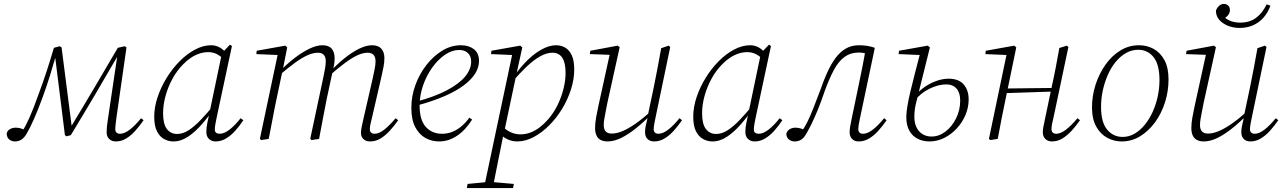

<svg xmlns="http://www.w3.org/2000/svg" viewBox="-20 -706 6532 976"><path d="M56 13Q40 13 27.5 3.5Q15 -6 14 -27Q17 -42 30.5 -49.5Q44 -57 60 -57Q67 -57 74 -56Q81 -55 91 -51.5Q101 -48 115 -41L97 -24L89 -34Q100 -48 109.5 -66Q119 -84 129 -106.5Q139 -129 150.5 -158Q162 -187 175 -224Q198 -285 218 -346.5Q238 -408 254 -463L284 -471L293 -465L347 -44H331L338 -57Q399 -157 459 -259Q519 -361 579 -463L614 -471L623 -465L572 -109Q570 -92 568 -76.5Q566 -61 566 -49Q566 -38 572.5 -32Q579 -26 590 -26Q613 -26 640.5 -47.5Q668 -69 697 -105L710 -95Q690 -66 668 -41.5Q646 -17 621.5 -2Q597 13 569 13Q548 13 535 0.5Q522 -12 522 -34Q522 -47 523.5 -62.5Q525 -78 529 -103L580 -447L597 -437H588L582 -428Q523 -326 462.5 -223.5Q402 -121 340 -19L318 -13L310 -19L258 -435L268 -436Q252 -380 235 -325Q218 -270 198 -215Q185 -180 174 -152Q163 -124 152.5 -100.5Q142 -77 132.5 -58Q123 -39 114 -24Q102 -4 87.5 4.5Q73 13 56 13Z M861 13Q837 13 814.5 1Q792 -11 778 -38.5Q764 -66 764 -113Q764 -161 781 -212Q798 -263 827 -310Q856 -357 893 -394.5Q930 -432 971.5 -454Q1013 -476 1053 -476Q1071 -476 1087 -469.5Q1103 -463 1116 -451Q1129 -439 1138 -422L1122 -399Q1106 -418 1085 -429.5Q1064 -441 1039 -441Q1016 -441 993.5 -433.5Q971 -426 950 -412Q929 -398 911 -379Q880 -348 857 -306Q834 -264 821.5 -218.5Q809 -173 809 -130Q809 -75 828.5 -50Q848 -25 880 -25Q909 -25 937.5 -43Q966 -61 999 -95Q1032 -129 1071 -177L1079 -167H1077Q1044 -118 1008.5 -77Q973 -36 936.5 -11.5Q900 13 861 13ZM1076 13Q1056 13 1042.5 0.5Q1029 -12 1029 -34Q1029 -46 1030 -56.5Q1031 -67 1034 -81.5Q1037 -96 1042 -119L1043 -124L1108 -435L1111 -439L1149 -479L1159 -472L1081 -107Q1078 -92 1075 -76Q1072 -60 1072 -47Q1072 -36 1079 -31Q1086 -26 1097 -26Q1120 -26 1148 -48Q1176 -70 1203 -105L1217 -95Q1198 -66 1176 -41.5Q1154 -17 1129 -2Q1104 13 1076 13Z M1308 6 1301 0 1393 -435 1401 -426 1283 -431 1285 -448 1430 -474 1440 -465 1417 -349 1416 -346 1386 -204Q1375 -153 1366 -103.5Q1357 -54 1346 0ZM1564 6 1557 0 1624 -315Q1628 -334 1632 -356Q1636 -378 1636 -395Q1636 -417 1625.5 -427.5Q1615 -438 1597 -438Q1573 -438 1545 -426Q1517 -414 1481 -388Q1445 -362 1396 -320L1395 -340H1399Q1436 -379 1475.5 -409.5Q1515 -440 1552 -458Q1589 -476 1619 -476Q1651 -476 1666 -458.5Q1681 -441 1681 -411Q1681 -394 1678.5 -378.5Q1676 -363 1672 -347L1670 -339L1641 -204Q1631 -153 1621.5 -103.5Q1612 -54 1602 0ZM1861 13Q1841 13 1828 1.5Q1815 -10 1815 -30Q1815 -45 1818.5 -61Q1822 -77 1827 -100L1874 -305Q1879 -329 1884 -352.5Q1889 -376 1889 -394Q1889 -417 1878.5 -427.5Q1868 -438 1849 -438Q1826 -438 1799 -426Q1772 -414 1737 -388.5Q1702 -363 1654 -321L1653 -341H1657Q1694 -380 1732 -410.5Q1770 -441 1806 -458.5Q1842 -476 1871 -476Q1903 -476 1918.5 -458.5Q1934 -441 1934 -411Q1934 -388 1929.5 -366Q1925 -344 1919 -316L1871 -108Q1867 -92 1863.5 -76.5Q1860 -61 1860 -49Q1860 -38 1866.5 -32Q1873 -26 1884 -26Q1907 -26 1934 -47.5Q1961 -69 1991 -105L2004 -95Q1984 -66 1961.5 -41.5Q1939 -17 1914.5 -2Q1890 13 1861 13Z M2212 13Q2174 13 2142 -5Q2110 -23 2090.5 -60.5Q2071 -98 2071 -158Q2071 -217 2091.5 -273.5Q2112 -330 2147.5 -375.5Q2183 -421 2228 -448.5Q2273 -476 2323 -476Q2363 -476 2389 -456Q2415 -436 2415 -396Q2415 -364 2396 -333Q2377 -302 2338 -272.5Q2299 -243 2239 -217Q2179 -191 2097 -169L2095 -189Q2189 -214 2251.5 -247Q2314 -280 2344.5 -317Q2375 -354 2375 -393Q2375 -421 2358.5 -436.5Q2342 -452 2314 -452Q2278 -452 2242.5 -428Q2207 -404 2177.5 -363Q2148 -322 2130.5 -271.5Q2113 -221 2113 -169Q2113 -96 2144.5 -61Q2176 -26 2227 -26Q2256 -26 2281 -36.5Q2306 -47 2327.5 -65.5Q2349 -84 2366 -108L2380 -98Q2364 -73 2346 -53Q2328 -33 2306.5 -18Q2285 -3 2261.5 5Q2238 13 2212 13Z M2353 250 2357 229 2460 219H2479L2592 229L2588 250ZM2440 250 2585 -435 2594 -426 2476 -431 2478 -448 2624 -474 2635 -465 2604 -324 2603 -319 2542 -31 2539 -21Q2527 38 2517.5 85.5Q2508 133 2500 172.5Q2492 212 2485 250ZM2609 13Q2583 13 2558.5 1.5Q2534 -10 2516 -33L2533 -65Q2553 -44 2576.5 -33.5Q2600 -23 2626 -23Q2652 -23 2677 -32.5Q2702 -42 2724.5 -59.5Q2747 -77 2766 -99Q2794 -131 2813.5 -170.5Q2833 -210 2844 -253Q2855 -296 2855 -335Q2855 -388 2838 -413Q2821 -438 2788 -438Q2759 -438 2726.5 -420Q2694 -402 2658.5 -368.5Q2623 -335 2583 -289L2572 -294H2577Q2609 -345 2648 -386.5Q2687 -428 2728.5 -452Q2770 -476 2807 -476Q2832 -476 2853 -464Q2874 -452 2886.5 -425Q2899 -398 2899 -353Q2899 -303 2882.5 -251.5Q2866 -200 2837.5 -153Q2809 -106 2771.5 -68.5Q2734 -31 2692.5 -9Q2651 13 2609 13Z M3068 13Q3048 13 3033.5 5.5Q3019 -2 3012 -17.5Q3005 -33 3005 -55Q3005 -81 3010.5 -110.5Q3016 -140 3022 -168L3081 -437L3087 -427L2978 -431L2981 -448L3120 -474L3130 -466L3067 -181Q3064 -163 3059.5 -142Q3055 -121 3052 -102Q3049 -83 3049 -70Q3049 -49 3059 -38Q3069 -27 3090 -27Q3113 -27 3142 -38.5Q3171 -50 3209.5 -76.5Q3248 -103 3297 -148L3302 -131H3297Q3253 -86 3213 -54Q3173 -22 3137 -4.5Q3101 13 3068 13ZM3305 13Q3284 13 3271.5 0.5Q3259 -12 3259 -34Q3259 -47 3262 -63.5Q3265 -80 3273 -113L3272 -114L3304 -266Q3314 -315 3323 -362.5Q3332 -410 3341 -461L3379 -474L3387 -467L3312 -107Q3309 -92 3306 -76.5Q3303 -61 3303 -49Q3303 -38 3309.5 -32Q3316 -26 3327 -26Q3350 -26 3377.5 -47.5Q3405 -69 3434 -105L3447 -95Q3427 -66 3405 -41.5Q3383 -17 3358 -2Q3333 13 3305 13Z M3601 13Q3577 13 3554.5 1Q3532 -11 3518 -38.5Q3504 -66 3504 -113Q3504 -161 3521 -212Q3538 -263 3567 -310Q3596 -357 3633 -394.5Q3670 -432 3711.5 -454Q3753 -476 3793 -476Q3811 -476 3827 -469.5Q3843 -463 3856 -451Q3869 -439 3878 -422L3862 -399Q3846 -418 3825 -429.5Q3804 -441 3779 -441Q3756 -441 3733.5 -433.5Q3711 -426 3690 -412Q3669 -398 3651 -379Q3620 -348 3597 -306Q3574 -264 3561.5 -218.5Q3549 -173 3549 -130Q3549 -75 3568.5 -50Q3588 -25 3620 -25Q3649 -25 3677.5 -43Q3706 -61 3739 -95Q3772 -129 3811 -177L3819 -167H3817Q3784 -118 3748.5 -77Q3713 -36 3676.5 -11.5Q3640 13 3601 13ZM3816 13Q3796 13 3782.5 0.5Q3769 -12 3769 -34Q3769 -46 3770 -56.5Q3771 -67 3774 -81.5Q3777 -96 3782 -119L3783 -124L3848 -435L3851 -439L3889 -479L3899 -472L3821 -107Q3818 -92 3815 -76Q3812 -60 3812 -47Q3812 -36 3819 -31Q3826 -26 3837 -26Q3860 -26 3888 -48Q3916 -70 3943 -105L3957 -95Q3938 -66 3916 -41.5Q3894 -17 3869 -2Q3844 13 3816 13Z M4020 13Q4004 13 3991 3.5Q3978 -6 3977 -26Q3981 -41 3994 -49Q4007 -57 4023 -57Q4031 -57 4038 -56Q4045 -55 4052 -52.5Q4059 -50 4064 -48L4080 -41L4068 -29L4055 -37Q4070 -58 4084 -86Q4098 -114 4114 -154.5Q4130 -195 4151 -251Q4167 -298 4185.5 -338.5Q4204 -379 4226.5 -410Q4249 -441 4278.5 -458.5Q4308 -476 4346 -476Q4368 -476 4387.5 -473Q4407 -470 4427 -463L4352 -107Q4349 -92 4346 -76.5Q4343 -61 4343 -49Q4343 -38 4349.5 -32Q4356 -26 4367 -26Q4390 -26 4417.5 -47.5Q4445 -69 4474 -105L4487 -95Q4467 -66 4445 -41.5Q4423 -17 4398 -2Q4373 13 4345 13Q4324 13 4311.5 0.5Q4299 -12 4299 -34Q4299 -47 4301.5 -62Q4304 -77 4309 -101L4344 -269Q4354 -317 4363.5 -364.5Q4373 -412 4381 -460L4404 -425Q4389 -433 4374.5 -436Q4360 -439 4345 -439Q4304 -439 4273.5 -417Q4243 -395 4219.5 -351.5Q4196 -308 4173 -245Q4153 -186 4136 -145Q4119 -104 4105 -75.5Q4091 -47 4078 -25Q4067 -5 4052.5 4Q4038 13 4020 13Z M4704 13Q4672 13 4645 -0.5Q4618 -14 4602.5 -41.5Q4587 -69 4587 -111Q4587 -133 4592.5 -166.5Q4598 -200 4608 -241.5Q4618 -283 4630.5 -332Q4643 -381 4657 -434L4666 -426L4548 -431L4550 -448L4696 -474L4707 -465L4649 -232L4648 -226Q4643 -207 4638 -188Q4633 -169 4630.5 -151Q4628 -133 4628 -113Q4628 -66 4652 -39Q4676 -12 4716 -12Q4753 -12 4786 -37Q4819 -62 4840 -104Q4861 -146 4861 -195Q4861 -234 4842.5 -255.5Q4824 -277 4790 -277Q4750 -277 4705 -255Q4660 -233 4627 -192L4618 -208H4623Q4644 -237 4673.5 -259Q4703 -281 4737 -293.5Q4771 -306 4802 -306Q4853 -306 4878.5 -277Q4904 -248 4904 -200Q4904 -160 4888 -122Q4872 -84 4844 -53.5Q4816 -23 4780 -5Q4744 13 4704 13Z M5014 6 5007 0 5098 -435 5107 -426 4989 -431 4991 -448 5136 -474 5146 -465 5121 -344 5092 -204Q5081 -153 5071.5 -103.5Q5062 -54 5052 0ZM5074 -232 5076 -256 5346 -259 5344 -241ZM5327 13Q5307 13 5294 0.5Q5281 -12 5281 -34Q5281 -47 5284 -62Q5287 -77 5292 -101L5327 -268Q5338 -317 5347 -364.5Q5356 -412 5365 -462L5403 -474L5411 -467L5335 -107Q5331 -92 5328 -76.5Q5325 -61 5325 -49Q5325 -38 5331.5 -32Q5338 -26 5349 -26Q5372 -26 5399.5 -47.5Q5427 -69 5457 -105L5470 -95Q5450 -66 5427.5 -41.5Q5405 -17 5380.5 -2Q5356 13 5327 13Z M5682 13Q5643 13 5608.5 -5.5Q5574 -24 5552.5 -62.5Q5531 -101 5531 -160Q5531 -219 5549 -275Q5567 -331 5599 -376.5Q5631 -422 5674.5 -449Q5718 -476 5770 -476Q5811 -476 5845 -457Q5879 -438 5899.5 -400Q5920 -362 5920 -302Q5920 -242 5902 -185.5Q5884 -129 5851.5 -84.5Q5819 -40 5776 -13.5Q5733 13 5682 13ZM5687 -10Q5719 -10 5747.5 -26.5Q5776 -43 5799.5 -72Q5823 -101 5839.5 -137.5Q5856 -174 5865 -215.5Q5874 -257 5874 -298Q5874 -378 5844 -415.5Q5814 -453 5766 -453Q5733 -453 5704 -436.5Q5675 -420 5651.5 -391.5Q5628 -363 5611.5 -325.5Q5595 -288 5586 -246.5Q5577 -205 5577 -163Q5577 -84 5608 -47Q5639 -10 5687 -10Z M6099 13Q6079 13 6064.5 5.5Q6050 -2 6043 -17.5Q6036 -33 6036 -55Q6036 -81 6041.5 -110.5Q6047 -140 6053 -168L6112 -437L6118 -427L6009 -431L6012 -448L6151 -474L6161 -466L6098 -181Q6095 -163 6090.5 -142Q6086 -121 6083 -102Q6080 -83 6080 -70Q6080 -49 6090 -38Q6100 -27 6121 -27Q6144 -27 6173 -38.5Q6202 -50 6240.5 -76.5Q6279 -103 6328 -148L6333 -131H6328Q6284 -86 6244 -54Q6204 -22 6168 -4.5Q6132 13 6099 13ZM6336 13Q6315 13 6302.5 0.5Q6290 -12 6290 -34Q6290 -47 6293 -63.5Q6296 -80 6304 -113L6303 -114L6335 -266Q6345 -315 6354 -362.5Q6363 -410 6372 -461L6410 -474L6418 -467L6343 -107Q6340 -92 6337 -76.5Q6334 -61 6334 -49Q6334 -38 6340.5 -32Q6347 -26 6358 -26Q6381 -26 6408.5 -47.5Q6436 -69 6465 -105L6478 -95Q6458 -66 6436 -41.5Q6414 -17 6389 -2Q6364 13 6336 13ZM6282 -564Q6233 -564 6197 -588.5Q6161 -613 6161 -652Q6166 -666 6176.5 -676Q6187 -686 6201 -686Q6214 -686 6223 -678Q6232 -670 6232 -655Q6232 -640 6222 -628Q6212 -616 6196 -608L6190 -635Q6205 -613 6229 -602Q6253 -591 6285 -591Q6332 -591 6364.5 -615Q6397 -639 6419 -684L6438 -677Q6425 -641 6402 -615.5Q6379 -590 6348.5 -577Q6318 -564 6282 -564Z"/></svg>

Font: Source Serif 4 36pt Light
Style: Italic
Weight: 300
Italic angle: -12°
Designer: Frank Grießhammer
Foundry: Adobe Systems Incorporated
Version: Version 4.004;hotconv 1.0.116;makeotfexe 2.5.65601